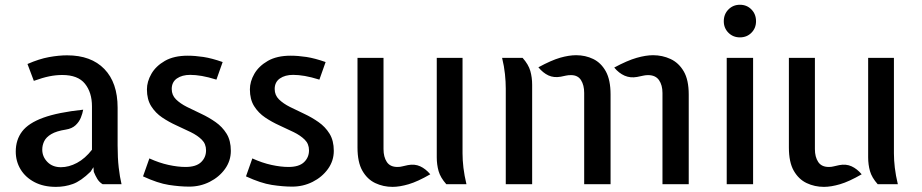

<svg xmlns="http://www.w3.org/2000/svg" viewBox="-20 -754 3774 786"><path d="M209 11Q158 11 121 -8.5Q84 -28 64.2 -60.8Q44.5 -93.5 44.5 -133.5Q44.5 -181.5 70.5 -215.8Q96.5 -250 156.8 -272Q217 -294 320.5 -305Q318 -290 311 -272.5Q304 -255 289.2 -241.2Q274.5 -227.5 249.5 -223.5Q211 -217.5 190 -205Q169 -192.5 161 -176Q153 -159.5 153 -141.5Q153 -112.5 174 -91Q195 -69.5 229.5 -69.5Q262 -69.5 295.2 -87.2Q328.5 -105 356.5 -141V-318.5Q356.5 -375.5 327.8 -411.2Q299 -447 235 -447Q208.5 -447 181.5 -441.5Q154.5 -436 118.5 -423L92.5 -492Q140.5 -513 180.5 -520.2Q220.5 -527.5 254.5 -527.5Q353 -527.5 407.2 -471.5Q461.5 -415.5 461.5 -313V-158.5Q461.5 -107.5 466 -68.2Q470.5 -29 477.5 0H400Q386.5 -8 378.2 -21.8Q370 -35.5 364 -50.5L362.5 -69.5L351 -51.5Q311 -12.5 278.2 -0.8Q245.5 11 209 11Z M754.5 10Q716.5 10 671.2 3Q626 -4 565.5 -32L591.5 -105.5Q632 -87 670 -78.8Q708 -70.5 739.5 -70.5Q782.5 -70.5 803 -90Q823.5 -109.5 823.5 -138.5Q823.5 -165 806 -182.2Q788.5 -199.5 761 -213Q733.5 -226.5 702.5 -240.5Q671.5 -254.5 644 -273Q616.5 -291.5 599 -319.2Q581.5 -347 581.5 -388Q581.5 -420 599.8 -451.8Q618 -483.5 655 -504.8Q692 -526 748.5 -526Q778.5 -526 813 -520.8Q847.5 -515.5 891.5 -500L866 -428Q832.5 -438.5 806.5 -443Q780.5 -447.5 758.5 -447.5Q725.5 -447.5 704.2 -432.8Q683 -418 683 -389.5Q683 -364.5 700.5 -347.2Q718 -330 745.5 -316.2Q773 -302.5 804 -288Q835 -273.5 862.5 -254.2Q890 -235 907.5 -206.8Q925 -178.5 925 -136.5Q925 -95.5 901 -62.2Q877 -29 838.2 -9.5Q799.5 10 754.5 10Z M1176 10Q1138 10 1092.8 3Q1047.5 -4 987 -32L1013 -105.5Q1053.5 -87 1091.5 -78.8Q1129.5 -70.5 1161 -70.5Q1204 -70.5 1224.5 -90Q1245 -109.5 1245 -138.5Q1245 -165 1227.5 -182.2Q1210 -199.5 1182.5 -213Q1155 -226.5 1124 -240.5Q1093 -254.5 1065.5 -273Q1038 -291.5 1020.5 -319.2Q1003 -347 1003 -388Q1003 -420 1021.2 -451.8Q1039.5 -483.5 1076.5 -504.8Q1113.5 -526 1170 -526Q1200 -526 1234.5 -520.8Q1269 -515.5 1313 -500L1287.5 -428Q1254 -438.5 1228 -443Q1202 -447.5 1180 -447.5Q1147 -447.5 1125.8 -432.8Q1104.5 -418 1104.5 -389.5Q1104.5 -364.5 1122 -347.2Q1139.5 -330 1167 -316.2Q1194.5 -302.5 1225.5 -288Q1256.5 -273.5 1284 -254.2Q1311.5 -235 1329 -206.8Q1346.5 -178.5 1346.5 -136.5Q1346.5 -95.5 1322.5 -62.2Q1298.5 -29 1259.8 -9.5Q1221 10 1176 10Z M1587 11Q1549 11 1516.2 -4.5Q1483.5 -20 1463.5 -55Q1443.5 -90 1443.5 -150V-517H1550V-143.5Q1550 -111.5 1563.5 -91Q1577 -70.5 1607 -70.5Q1618.5 -70.5 1627.2 -73Q1636 -75.5 1649.5 -78Q1677.5 -83.5 1700 -73.2Q1722.5 -63 1741.5 -40.5Q1689.5 -10.5 1652.8 0.2Q1616 11 1587 11ZM1807 0Q1783 -27 1775.5 -53.5Q1768 -80 1768 -110V-517H1873.5V-126Q1873.5 -98.5 1877.2 -67Q1881 -35.5 1889.5 0Z M2692 0V-373.5Q2692 -405.5 2677.8 -426Q2663.5 -446.5 2633 -446.5Q2622 -446.5 2611.8 -444Q2601.5 -441.5 2588 -439Q2560.5 -434 2537 -444.2Q2513.5 -454.5 2494.5 -477.5Q2548.5 -506.5 2586.2 -517.2Q2624 -528 2653.5 -528Q2691.5 -528 2725 -512.5Q2758.5 -497 2779 -462Q2799.5 -427 2799.5 -367V0ZM2050.5 0V-391Q2050.5 -419 2047.2 -450.5Q2044 -482 2035.5 -517H2119.5Q2143.5 -490 2151 -463.5Q2158.5 -437 2158.5 -407V0ZM2371.5 0V-373.5Q2371.5 -405.5 2358.5 -426Q2345.5 -446.5 2317.5 -446.5Q2306 -446.5 2297 -444.5Q2288 -442.5 2275.5 -440Q2247.5 -435 2225.2 -445.2Q2203 -455.5 2184 -478.5Q2237.5 -507.5 2273.5 -517.8Q2309.5 -528 2338.5 -528Q2376.5 -528 2408.5 -512.5Q2440.5 -497 2460 -462Q2479.5 -427 2479.5 -367V0Z M2955 0V-517H3063V0ZM3009 -601Q2981 -601 2962 -620Q2943 -639 2943 -667Q2943 -696 2962 -715.2Q2981 -734.5 3009 -734.5Q3037.5 -734.5 3056.2 -715.2Q3075 -696 3075 -667Q3075 -639 3056.2 -620Q3037.5 -601 3009 -601Z M3353 11Q3315 11 3282.2 -4.5Q3249.5 -20 3229.5 -55Q3209.5 -90 3209.5 -150V-517H3316V-143.5Q3316 -111.5 3329.5 -91Q3343 -70.5 3373 -70.5Q3384.5 -70.5 3393.2 -73Q3402 -75.5 3415.5 -78Q3443.5 -83.5 3466 -73.2Q3488.5 -63 3507.5 -40.5Q3455.5 -10.5 3418.8 0.2Q3382 11 3353 11ZM3573 0Q3549 -27 3541.5 -53.5Q3534 -80 3534 -110V-517H3639.5V-126Q3639.5 -98.5 3643.2 -67Q3647 -35.5 3655.5 0Z"/></svg>

Font: Expletus Sans Medium
Style: Regular
Weight: 500
Version: Version 7.500